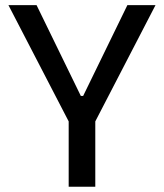

<svg xmlns="http://www.w3.org/2000/svg" viewBox="-20 -713 626 733"><path d="M242.2 0V-249.5L12.2 -693.4H119.6L288.6 -346.7H297.4L466.3 -693.4H573.7L343.8 -249.5V0Z"/></svg>

Font: CaskaydiaMono NF
Style: Regular
Weight: 400
Designer: Aaron Bell
Foundry: Saja Typeworks
Version: Version 2111.001; ttfautohint (v1.8.4);Nerd Fonts 3.1.1